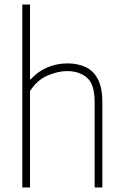

<svg xmlns="http://www.w3.org/2000/svg" viewBox="-20 -828 544 848"><path d="M78.5 0V-808H112.5V-477.5H115.5Q148.5 -513.5 190.2 -530.8Q232 -548 278 -548Q322.5 -548 357.2 -532.2Q392 -516.5 412 -479Q432 -441.5 432 -377.5V0H398V-378.5Q398 -455.5 364.2 -484.8Q330.5 -514 276 -514Q236.5 -514 190.2 -494.5Q144 -475 112.5 -425.5V0Z"/></svg>

Font: Encode Sans SemiCondensed SemiCondensed Thin
Style: Regular
Weight: 100
Width: 4
Designer: Multiple Designers
Foundry: Impallari Type
Version: Version 3.000; ttfautohint (v1.8.3) -l 8 -r 50 -G 200 -x 14 